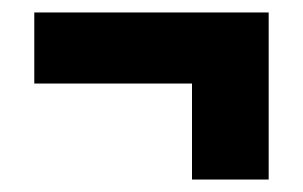

<svg xmlns="http://www.w3.org/2000/svg" viewBox="-20 -405 486 308"><path d="M411 -385V-117H288V-271H35V-385Z"/></svg>

Font: Fira Sans Extra Condensed
Style: Bold
Weight: 700
Width: 1
Designer: Carrois Corporate & Edenspiekermann AG
Foundry: Carrois Corporate GbR & Edenspiekermann AG
Version: Version 4.203